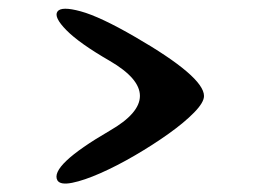

<svg xmlns="http://www.w3.org/2000/svg" viewBox="-20 -515 590 448"><path d="M295 -429Q456 -336 456 -291Q456 -276 433 -252.5Q410 -229 373.5 -203Q337 -177 295 -152.5Q253 -128 214.5 -111Q176 -94 148.5 -88.5Q121 -83 114 -94Q95 -128 236 -210Q377 -291 236 -373Q165 -414 135 -444.5Q105 -475 114 -488Q123 -501 168.5 -488.5Q214 -476 295 -429Z"/></svg>

Font: Syne Mono
Style: Regular
Weight: 400
Monospace: yes
Designer: Lucas Descroix
Foundry: Bonjour Monde
Version: Version 2.000; ttfautohint (v1.8.3)